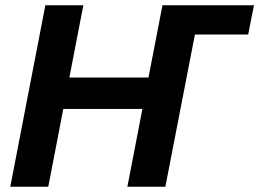

<svg xmlns="http://www.w3.org/2000/svg" viewBox="-20 -708 983 728"><path d="M607 0H463L520 -295H220L163 0H19L152 -688H296L243 -414H543L596 -688H943L921 -577H719Z"/></svg>

Font: Libra Sans
Style: Bold Italic
Weight: 700
Italic angle: -12°
Foundry: Context Ltd
Version: Version 1.002